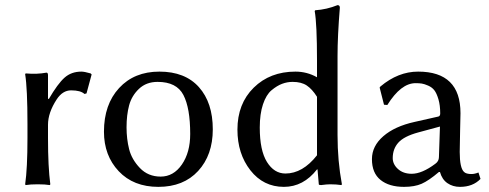

<svg xmlns="http://www.w3.org/2000/svg" viewBox="-20 -718 1905 748"><path d="M167 -334 170 -332Q205 -392 231.5 -415.5Q258 -439 297 -439Q309 -439 333 -432L337 -428L317 -354L309 -352Q294 -366 257 -366Q224 -366 201 -331Q167 -279 167 -232V-180Q167 -68 176 0L174 3Q156 0 127 0Q98 0 80 3L78 0Q87 -62 87 -180V-235Q87 -373 78 -429L80 -432Q124 -428 161 -435Q167 -435 167 -425Z M385 -205Q385 -311 444 -375Q503 -439 601 -439Q701 -439 755 -378.5Q809 -318 809 -214Q809 -114 752 -52Q695 10 597 10Q500 10 442.5 -51Q385 -112 385 -205ZM594 -399Q550 -399 521.5 -372Q493 -345 483 -307.5Q473 -270 473 -222Q473 -177 483 -137Q493 -97 525 -63.5Q557 -30 606 -30Q656 -30 688.5 -77Q721 -124 721 -196Q721 -297 694.5 -348Q668 -399 594 -399Z M1215 -113V-341Q1196 -371 1175 -385Q1154 -399 1120 -399Q1099 -399 1079 -391.5Q1059 -384 1038 -366.5Q1017 -349 1004.5 -311.5Q992 -274 992 -221Q992 -132 1020 -87Q1048 -42 1092 -42Q1159 -42 1215 -113ZM1215 -58Q1162 10 1086 10Q1006 10 955.5 -54.5Q905 -119 905 -213Q905 -314 968.5 -376.5Q1032 -439 1131 -439Q1176 -439 1215 -417V-482Q1215 -625 1206 -675L1208 -678Q1253 -681 1295 -698Q1304 -698 1304 -688Q1295 -577 1295 -500V-192Q1295 -91 1312 0L1310 3Q1290 0 1266 0Q1254 0 1231 3Q1222 3 1222 0L1217 -58Z M1694 -225 1609 -202Q1554 -187 1532 -162.5Q1510 -138 1510 -102Q1510 -78 1530.5 -59.5Q1551 -41 1584 -41Q1624 -41 1676 -80Q1690 -90 1690 -106ZM1694 -48H1690Q1650 -14 1622.5 -2Q1595 10 1554 10Q1496 10 1462.5 -17Q1429 -44 1429 -98Q1429 -149 1473.5 -187.5Q1518 -226 1595 -243L1688 -264Q1695 -266 1695 -276Q1695 -308 1688 -331.5Q1681 -355 1672 -366.5Q1663 -378 1648 -384.5Q1633 -391 1623 -392.5Q1613 -394 1599 -394Q1542 -394 1489 -309L1476 -310L1459 -377L1462 -381Q1531 -439 1609 -439Q1774 -439 1774 -277Q1774 -274 1772.5 -208.5Q1771 -143 1771 -126Q1771 -63 1788 -48Q1796 -40 1817 -40Q1829 -40 1844 -46L1852 -21Q1822 10 1772 10Q1744 10 1723 -4.5Q1702 -19 1694 -48Z"/></svg>

Font: Libertinus Sans
Style: Regular
Weight: 400
Designer: Philipp H. Poll
Foundry: Khaled Hosny
Version: Version 6.1